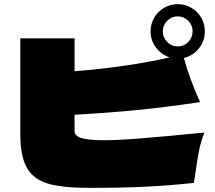

<svg xmlns="http://www.w3.org/2000/svg" viewBox="-20 -910 1040 927"><path d="M340 -277Q340 -254 373.5 -243.5Q407 -233 481 -233Q550 -233 662 -242Q774 -251 967 -270Q950 -229 940.5 -180.5Q931 -132 923 -71L916 -27Q795 -14 682 -8.5Q569 -3 409 -3Q281 -3 211.5 -23.5Q142 -44 110 -99.5Q78 -155 78 -263V-725H340V-566Q600 -587 799 -633Q759 -646 733 -680.5Q707 -715 707 -759Q707 -794 724.5 -824.5Q742 -855 772.5 -872.5Q803 -890 838 -890Q873 -890 903.5 -872.5Q934 -855 951.5 -824.5Q969 -794 969 -759Q969 -712 940.5 -676.5Q912 -641 868 -630Q893 -535 946 -417Q786 -393 644 -379Q502 -365 340 -356ZM838 -686Q868 -686 889 -707.5Q910 -729 910 -759Q910 -788 889 -809.5Q868 -831 838 -831Q808 -831 787 -809.5Q766 -788 766 -759Q766 -729 787 -707.5Q808 -686 838 -686Z"/></svg>

Font: Dela Gothic One
Style: Regular
Weight: 400
Designer: aratakana
Foundry: aratakana
Version: Version 1.004